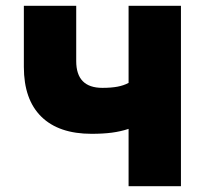

<svg xmlns="http://www.w3.org/2000/svg" viewBox="-20 -640 740 660"><path d="M422 0V-197Q395 -188 364.5 -184Q334 -180 295 -180Q182 -180 122 -239Q62 -298 62 -410V-620H242V-430Q242 -338 332 -338Q362 -338 383.5 -342Q405 -346 422 -355V-620H602V0Z"/></svg>

Font: Martian Mono ExtraBold
Style: Regular
Weight: 800
Monospace: yes
Designer: Roman Shamin
Foundry: Evil Martians
Version: Version 1.000; ttfautohint (v1.8.4.7-5d5b)